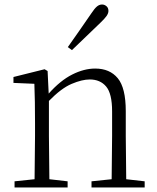

<svg xmlns="http://www.w3.org/2000/svg" viewBox="-20 -823 691 843"><path d="M277.8 -616.2Q305.2 -654.8 331.1 -692.1Q356.9 -729.5 380.9 -764.2Q395 -785.6 405.5 -794.4Q416 -803.2 428.2 -803.2Q438.5 -803.2 447.3 -795.9Q456.1 -788.6 456.1 -774.9Q456.1 -764.6 447.8 -752.7Q439.5 -740.7 419.9 -722.2Q391.6 -695.8 360.4 -665Q329.1 -634.3 295.9 -603ZM469.2 0H381.8V-26.9L470.2 -36.1L472.2 -226.1V-334Q472.2 -412.1 446 -443.1Q419.9 -474.1 374 -474.1Q340.3 -474.1 294.7 -454.8Q249 -435.5 194.8 -379.9V-226.1L196.8 -36.1L276.9 -26.9V0H43.9V-26.9L131.8 -36.1L133.8 -226.1V-280.8Q133.8 -332.5 133.1 -375Q132.3 -417.5 130.9 -455.1L39.1 -459V-484.9L175.8 -519L189 -511.2L193.8 -412.1Q245.1 -469.7 297.1 -495.8Q349.1 -522 397.9 -522Q461.9 -522 497.1 -479.5Q532.2 -437 532.2 -335V-226.1L534.2 -36.1L615.2 -26.9V0Z"/></svg>

Font: Source Han Serif TW ExtraLight
Style: Regular
Weight: 250
Designer: Ryoko NISHIZUKA Ë•øÂ°öÊ∂ºÂ≠ê (kana & ideographs); Frank Grie√ühammer (Latin, Greek & Cyrillic); Wenlong ZHANG Âº†ÊñáÈæô 
Foundry: Adobe
Version: Version 2.003;hotconv 1.1.1;makeotfexe 2.6.0